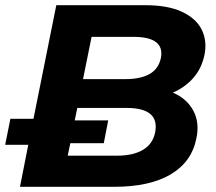

<svg xmlns="http://www.w3.org/2000/svg" viewBox="-27 -720 833 740"><path d="M50 0 82 -162H-7L13 -262H102L190 -700H532Q620 -700 674.5 -674.5Q729 -649 750.5 -605.5Q772 -562 761 -508Q750 -456 718 -419.5Q686 -383 639 -363Q692 -341 717.5 -294.5Q743 -248 730 -187Q712 -96 631 -48Q550 0 412 0ZM234 -120H424Q486 -120 524 -142.5Q562 -165 571 -210Q589 -304 461 -304H271L261 -256H390L373 -168H244ZM293 -415H455Q514 -415 549 -434.5Q584 -454 593 -496Q609 -578 487 -578H326Z"/></svg>

Font: Montserrat
Style: Bold Italic
Weight: 700
Italic angle: -11.3°
Designer: Julieta Ulanovsky
Foundry: Julieta Ulanovsky
Version: Version 9.000; ttfautohint (v1.8.4.7-5d5b)